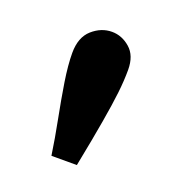

<svg xmlns="http://www.w3.org/2000/svg" viewBox="-65 -750 337 371"><g transform="rotate(20 104.0 -564.5)"><path d="M78.1 -432.1Q73.2 -465.8 65.9 -502.9Q58.6 -540 53.2 -574.2Q47.9 -608.4 47.9 -632.8Q47.9 -665 66.2 -681.2Q84.5 -697.3 106.4 -697.3Q127 -697.3 143.8 -682.6Q160.6 -668 160.6 -638.7Q160.6 -616.7 157.7 -591.3Q154.8 -565.9 148.4 -528.6Q142.1 -491.2 130.4 -432.1Z"/></g></svg>

Font: Kameron SemiBold
Style: Regular
Weight: 600
Designer: Vernon Adams
Foundry: Vernon Adams
Version: Version 1.100